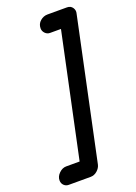

<svg xmlns="http://www.w3.org/2000/svg" viewBox="-188 -844 723 1022"><g transform="rotate(-20 173.5 -332.5)"><path d="M16 113Q0 113 -11 102Q-22 91 -22 74Q-22 52 -3.5 34Q15 16 37 16H113L261 -681H199Q183 -681 171.5 -693Q160 -705 160 -721Q160 -746 178.5 -762Q197 -778 220 -778H330Q351 -778 361.5 -762.5Q372 -747 367 -729L199 64Q195 83 178 98Q161 113 140 113Z"/></g></svg>

Font: Comic Neue
Style: Bold Italic
Weight: 700
Italic angle: -12°
Designer: Craig Rozynski
Foundry: Craig Rozynski
Version: Version 2.003